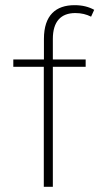

<svg xmlns="http://www.w3.org/2000/svg" viewBox="-20 -723 384 743"><path d="M149.5 0H184.5V-464.5H311.5V-493H184.5V-572.5C184.5 -639.5 215.5 -672.5 271.5 -672.5C295 -672.5 314.5 -667.5 332.5 -658.5L344.5 -685C323.5 -696.5 299.5 -703 268.5 -703C196.5 -703 150 -664.5 150 -572.5V-493H31.5V-464.5H149.5Z"/></svg>

Font: HK Grotesk ExtraLight
Style: Regular
Weight: 200
Designer: Alfredo Marco Pradil
Foundry: Hanken Design Co.
Version: Version 3.001;FEAKit 1.0